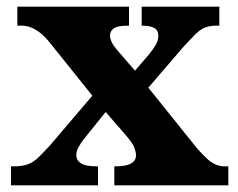

<svg xmlns="http://www.w3.org/2000/svg" viewBox="-20 -556 713 576"><path d="M13 0V-57H22Q46 -57 63 -63Q80 -69 95 -83.5Q110 -98 131 -121L257 -269L131 -426Q117 -444 103 -455.5Q89 -467 74.5 -473Q60 -479 45 -479H32V-536H367V-479H363Q332 -479 321 -470.5Q310 -462 310 -450Q310 -440 315.5 -429Q321 -418 333 -404L385 -344L428 -394Q440 -409 447.5 -422Q455 -435 455 -448Q455 -466 442 -472.5Q429 -479 408 -479H405V-536H638V-479H629Q610 -479 595.5 -473.5Q581 -468 566.5 -453.5Q552 -439 529 -414L425 -293L572 -110Q588 -92 601 -80Q614 -68 627 -62.5Q640 -57 652 -57H665V0H323V-57H328Q358 -57 373 -65.5Q388 -74 388 -90Q388 -101 382 -115.5Q376 -130 350 -159L297 -220L231 -138Q222 -126 215.5 -114.5Q209 -103 209 -91Q209 -75 223 -66Q237 -57 270 -57H274V0Z"/></svg>

Font: Noto Serif Thai ExtraBold
Style: Regular
Weight: 800
Version: Version 2.001